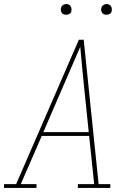

<svg xmlns="http://www.w3.org/2000/svg" viewBox="-38 -932 658 952"><path d="M-18 0V-19H42L353 -735H377L451 -19H509V0H348V-19H429L404 -258H169L65 -19H143V0ZM177 -277H402L380 -490Q375 -543 369.5 -595.5Q364 -648 360 -700Q337 -648 314.5 -595Q292 -542 269 -490ZM490 -859Q484 -859 478 -861Q472 -863 468.5 -868Q465 -873 464 -879Q463 -885 464 -891Q465 -896 467.5 -900Q470 -904 473.5 -906.5Q477 -909 481.5 -910.5Q486 -912 490 -912Q497 -912 502.5 -909.5Q508 -907 511.5 -902Q515 -897 516 -891Q517 -885 516 -879Q516 -874 513.5 -870Q511 -866 507 -863.5Q503 -861 499 -860Q495 -859 490 -859ZM290 -859Q284 -859 278 -861Q272 -863 268.5 -868Q265 -873 264 -879Q263 -885 264 -891Q265 -896 267.5 -900Q270 -904 273.5 -906.5Q277 -909 281.5 -910.5Q286 -912 290 -912Q297 -912 302.5 -909.5Q308 -907 311.5 -902Q315 -897 316 -891Q317 -885 316 -879Q316 -874 313.5 -870Q311 -866 307 -863.5Q303 -861 299 -860Q295 -859 290 -859Z"/></svg>

Font: Iosevka Slab Thin Extended
Style: Italic
Weight: 100
Width: 7
Italic angle: -9°
Monospace: yes
Designer: Belleve Invis
Foundry: Belleve Invis
Version: Version 11.1.0; ttfautohint (v1.8.3)